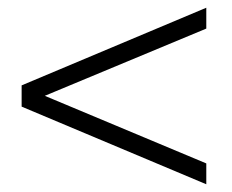

<svg xmlns="http://www.w3.org/2000/svg" viewBox="-20 -495 600 497"><path d="M514 -18 36 -219V-274L514 -475V-421L72 -237V-257L514 -72Z"/></svg>

Font: Hanken Grotesk Light
Style: Italic
Weight: 300
Italic angle: -8°
Designer: Alfredo Marco Pradil
Foundry: Hanken Design Co.
Version: Version 3.013